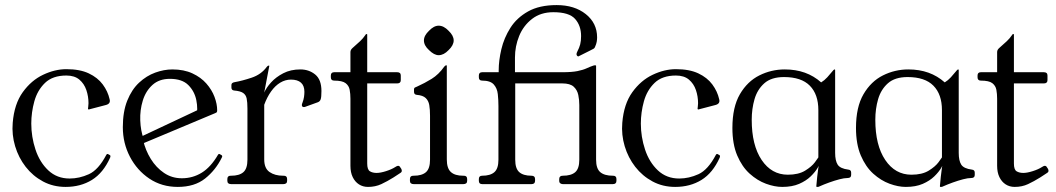

<svg xmlns="http://www.w3.org/2000/svg" viewBox="-20 -724 4152 755"><path d="M238 11Q189 11 149 -10.5Q109 -32 81 -68Q53 -104 39.5 -149Q26 -194 30 -241Q36 -315 69.5 -361.5Q103 -408 149.5 -430Q196 -452 241 -452Q294 -452 329 -435.5Q364 -419 384 -392Q404 -365 411 -334Q416 -316 396 -311L331 -294Q329 -293 327.5 -294Q326 -295 326 -296Q326 -298 327 -305Q328 -312 328 -318Q328 -345 319.5 -370Q311 -395 292 -411Q273 -427 241 -427Q187 -427 157 -398Q127 -369 115 -325.5Q103 -282 103 -238Q103 -186 119.5 -136Q136 -86 170 -54Q204 -22 254 -22Q292 -22 329.5 -39Q367 -56 398 -115Q401 -120 405 -118L412 -114Q416 -112 413 -104Q386 -44 341.5 -16.5Q297 11 238 11Z M852 -104Q828 -55 786.5 -22Q745 11 679 11Q616 11 567.5 -21.5Q519 -54 491 -107.5Q463 -161 463 -224Q463 -285 480.5 -328.5Q498 -372 527 -399Q556 -426 590.5 -438.5Q625 -451 658 -451Q703 -451 736.5 -435.5Q770 -420 791.5 -395.5Q813 -371 823.5 -343Q834 -315 834 -290Q834 -288 833.5 -285.5Q833 -283 831 -281.5Q829 -280 826 -279L504 -144L493 -167L778 -301L752 -263Q759 -295 752 -330Q745 -365 720.5 -389.5Q696 -414 648 -414Q606 -414 579.5 -390Q553 -366 541.5 -328.5Q530 -291 531.5 -250.5Q533 -210 545 -177L543 -172Q552 -133 573 -99Q594 -65 625 -44Q656 -23 695 -23Q738 -23 773.5 -45Q809 -67 837 -115Q840 -120 844 -118L851 -114Q856 -111 852 -104Z M889 0Q874 0 874 -13V-20Q874 -33 887 -33H889Q921 -33 937 -47Q953 -61 953 -96V-297Q953 -322 950 -336.5Q947 -351 936 -358.5Q925 -366 901 -368Q890 -369 890 -380V-390Q890 -399 903 -401Q932 -406 969.5 -418.5Q1007 -431 1029 -461Q1033 -466 1036 -466H1037Q1039 -466 1039 -465L1019 -360Q1027 -379 1046 -400Q1065 -421 1094 -436Q1123 -451 1161 -451Q1195 -451 1219.5 -431Q1244 -411 1244 -366Q1244 -342 1241 -333.5Q1238 -325 1230 -322L1183 -305Q1181 -304 1179 -303.5Q1177 -303 1175 -303Q1167 -303 1167 -311Q1167 -313 1167.5 -315Q1168 -317 1169 -319Q1174 -332 1175.5 -343Q1177 -354 1177 -363Q1177 -387 1163.5 -399Q1150 -411 1124 -411Q1102 -411 1082 -399Q1062 -387 1046 -364.5Q1030 -342 1019 -312V-97Q1019 -62 1040 -47.5Q1061 -33 1093 -33H1096Q1109 -33 1109 -20V-13Q1109 0 1094 0Z M1558 -60Q1560 -56 1560 -52Q1560 -47 1553 -43L1527 -26Q1503 -11 1479.5 0Q1456 11 1427 11Q1407 11 1391.5 1Q1376 -9 1367 -27.5Q1358 -46 1358 -72V-336Q1358 -355 1355 -371Q1352 -387 1339 -397Q1326 -407 1294 -407Q1281 -407 1281 -420V-427Q1281 -440 1294 -440H1358V-519Q1358 -528 1366 -535Q1385 -552 1396 -562Q1407 -572 1418 -588Q1418 -590 1421 -590H1423Q1424 -590 1424 -587V-440H1542Q1556 -440 1556 -427V-409Q1556 -396 1542 -396H1424V-81Q1424 -57 1434.5 -50.5Q1445 -44 1461 -44Q1476 -44 1498 -51Q1520 -58 1534 -67Q1537 -69 1540 -70.5Q1543 -72 1545 -72Q1551 -72 1554 -66Z M1804 -33Q1817 -33 1817 -20V-13Q1817 0 1802 0H1607Q1592 0 1592 -13V-20Q1592 -33 1605 -33H1607Q1639 -33 1655 -47Q1671 -61 1671 -96V-269Q1671 -294 1668 -311Q1665 -328 1654 -338.5Q1643 -349 1619 -351Q1608 -352 1608 -363V-373Q1608 -378 1612 -380Q1616 -382 1621 -384Q1650 -397 1677.5 -414Q1705 -431 1727 -462Q1731 -467 1734 -467H1735Q1737 -467 1737 -466V-97Q1737 -62 1753 -47.5Q1769 -33 1801 -33ZM1705 -623Q1725 -623 1744 -603Q1764 -584 1764 -565Q1764 -546 1744 -527Q1725 -507 1705 -507Q1687 -507 1667 -527Q1647 -545 1647 -565Q1647 -584 1667 -603Q1686 -623 1705 -623Z M2391 -33Q2404 -33 2404 -20V-13Q2404 0 2390 0H2193Q2188 0 2183.5 -3Q2179 -6 2179 -13V-20Q2179 -33 2193 -33Q2226 -33 2242 -47Q2258 -61 2258 -96V-311Q2258 -331 2254 -350.5Q2250 -370 2236 -383Q2222 -396 2191 -396H2006V-96Q2006 -61 2022 -47Q2038 -33 2070 -33Q2084 -33 2084 -20V-13Q2084 0 2070 0H1876Q1863 0 1863 -13V-20Q1863 -33 1876 -33Q1908 -33 1924 -47Q1940 -61 1940 -96V-307Q1940 -331 1937.5 -354Q1935 -377 1921.5 -392Q1908 -407 1876 -407Q1863 -407 1863 -420V-427Q1863 -440 1876 -440H1941V-447Q1941 -486 1951.5 -530.5Q1962 -575 1987 -614.5Q2012 -654 2056.5 -679Q2101 -704 2169 -704Q2239 -704 2283.5 -668.5Q2328 -633 2328 -577Q2328 -569 2326.5 -560Q2325 -551 2320 -540Q2318 -534 2312.5 -531.5Q2307 -529 2298 -524L2256 -503Q2253 -501 2250 -504Q2247 -507 2247 -511Q2247 -515 2250 -521Q2258 -536 2261.5 -549.5Q2265 -563 2265 -582Q2265 -623 2241.5 -649.5Q2218 -676 2156 -676Q2106 -676 2072 -649.5Q2038 -623 2021.5 -582.5Q2005 -542 2005 -498V-440H2191Q2229 -440 2251 -444.5Q2273 -449 2287 -455.5Q2301 -462 2313 -466Q2315 -467 2317 -467Q2319 -467 2320 -467H2322Q2323 -467 2323.5 -466.5Q2324 -466 2324 -465V-96Q2324 -61 2340.5 -47Q2357 -33 2390 -33Z M2635 11Q2586 11 2546 -10.5Q2506 -32 2478 -68Q2450 -104 2436.5 -149Q2423 -194 2427 -241Q2433 -315 2466.5 -361.5Q2500 -408 2546.5 -430Q2593 -452 2638 -452Q2691 -452 2726 -435.5Q2761 -419 2781 -392Q2801 -365 2808 -334Q2813 -316 2793 -311L2728 -294Q2726 -293 2724.5 -294Q2723 -295 2723 -296Q2723 -298 2724 -305Q2725 -312 2725 -318Q2725 -345 2716.5 -370Q2708 -395 2689 -411Q2670 -427 2638 -427Q2584 -427 2554 -398Q2524 -369 2512 -325.5Q2500 -282 2500 -238Q2500 -186 2516.5 -136Q2533 -86 2567 -54Q2601 -22 2651 -22Q2689 -22 2726.5 -39Q2764 -56 2795 -115Q2798 -120 2802 -118L2809 -114Q2813 -112 2810 -104Q2783 -44 2738.5 -16.5Q2694 11 2635 11Z M3198 -291Q3198 -353 3164.5 -387Q3131 -421 3063 -421Q3013 -421 2985.5 -396.5Q2958 -372 2947 -334Q2936 -296 2936 -253Q2936 -153 2975 -95Q3014 -37 3078 -37Q3120 -37 3146 -53Q3172 -69 3184.5 -86Q3197 -103 3198 -105ZM3264 -123Q3264 -92 3274 -76.5Q3284 -61 3316 -57Q3327 -56 3327 -45V-36Q3327 -24 3313 -24Q3300 -24 3281 -19Q3262 -14 3241 -6.5Q3220 1 3200 10Q3199 11 3194 11H3192Q3190 11 3190 8Q3190 2 3193.5 -29Q3197 -60 3202 -90H3207Q3205 -81 3195.5 -64.5Q3186 -48 3168 -30.5Q3150 -13 3122.5 -1Q3095 11 3056 11Q3026 11 2992 -1.5Q2958 -14 2928 -41Q2898 -68 2879 -112.5Q2860 -157 2860 -221Q2860 -303 2889.5 -353.5Q2919 -404 2966 -427.5Q3013 -451 3066 -451Q3152 -451 3209 -400Q3222 -408 3233 -420Q3244 -432 3251.5 -441.5Q3259 -451 3261 -451Q3264 -451 3264 -449Z M3684 -291Q3684 -353 3650.5 -387Q3617 -421 3549 -421Q3499 -421 3471.5 -396.5Q3444 -372 3433 -334Q3422 -296 3422 -253Q3422 -153 3461 -95Q3500 -37 3564 -37Q3606 -37 3632 -53Q3658 -69 3670.5 -86Q3683 -103 3684 -105ZM3750 -123Q3750 -92 3760 -76.5Q3770 -61 3802 -57Q3813 -56 3813 -45V-36Q3813 -24 3799 -24Q3786 -24 3767 -19Q3748 -14 3727 -6.5Q3706 1 3686 10Q3685 11 3680 11H3678Q3676 11 3676 8Q3676 2 3679.5 -29Q3683 -60 3688 -90H3693Q3691 -81 3681.5 -64.5Q3672 -48 3654 -30.5Q3636 -13 3608.5 -1Q3581 11 3542 11Q3512 11 3478 -1.5Q3444 -14 3414 -41Q3384 -68 3365 -112.5Q3346 -157 3346 -221Q3346 -303 3375.5 -353.5Q3405 -404 3452 -427.5Q3499 -451 3552 -451Q3638 -451 3695 -400Q3708 -408 3719 -420Q3730 -432 3737.5 -441.5Q3745 -451 3747 -451Q3750 -451 3750 -449Z M4101 -60Q4103 -56 4103 -52Q4103 -47 4096 -43L4070 -26Q4046 -11 4022.5 0Q3999 11 3970 11Q3950 11 3934.5 1Q3919 -9 3910 -27.5Q3901 -46 3901 -72V-336Q3901 -355 3898 -371Q3895 -387 3882 -397Q3869 -407 3837 -407Q3824 -407 3824 -420V-427Q3824 -440 3837 -440H3901V-519Q3901 -528 3909 -535Q3928 -552 3939 -562Q3950 -572 3961 -588Q3961 -590 3964 -590H3966Q3967 -590 3967 -587V-440H4085Q4099 -440 4099 -427V-409Q4099 -396 4085 -396H3967V-81Q3967 -57 3977.5 -50.5Q3988 -44 4004 -44Q4019 -44 4041 -51Q4063 -58 4077 -67Q4080 -69 4083 -70.5Q4086 -72 4088 -72Q4094 -72 4097 -66Z"/></svg>

Font: Young Serif Light
Style: Regular
Weight: 300
Designer: Bastien Sozeau
Foundry: NBR — Bastien Sozeau
Version: Version 5.001